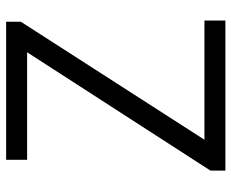

<svg xmlns="http://www.w3.org/2000/svg" viewBox="-86 -686 772 641"><g transform="rotate(-90 300.5 -366.0)"><path d="M51 0H552V-70H154L548 -683V-732H87V-662H446L51 -50Z"/></g></svg>

Font: ChiuKong Gothic MN Normal
Style: Regular
Weight: 350
Designer: Ryoko NISHIZUKA 西塚涼子 (kana, bopomofo & ideographs); Paul D. Hunt (Latin, Greek & Cyrillic); Sandoll Communications 산돌커뮤니
Foundry: Adobe
Version: Version 1.300